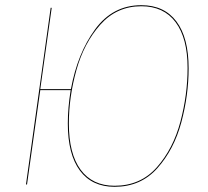

<svg xmlns="http://www.w3.org/2000/svg" viewBox="-20 -710 802 739"><path d="M706 -447Q706 -344 678 -239.5Q650 -135 586 -63Q522 9 421 9Q334 9 287.5 -53.5Q241 -116 241 -235Q241 -294 252 -363H135L84 0H80L175 -680H179L135 -367H253Q278 -504 346 -597Q414 -690 524 -690Q612 -690 659 -627.5Q706 -565 706 -447ZM702 -448Q702 -563 656 -624.5Q610 -686 524 -686Q429 -686 366 -615Q303 -544 274 -440Q245 -336 245 -235Q245 -118 290.5 -56.5Q336 5 421 5Q521 5 584 -66.5Q647 -138 674.5 -242Q702 -346 702 -448Z"/></svg>

Font: Fira Sans Condensed Four
Style: Italic
Weight: 100
Width: 3
Italic angle: -8°
Designer: bBox Type GmbH & Carrois Corporate GbR & Edenspiekermann AG
Foundry: bBox Type GmbH & Carrois Corporate GbR & Edenspiekermann AG
Version: Version 4.301